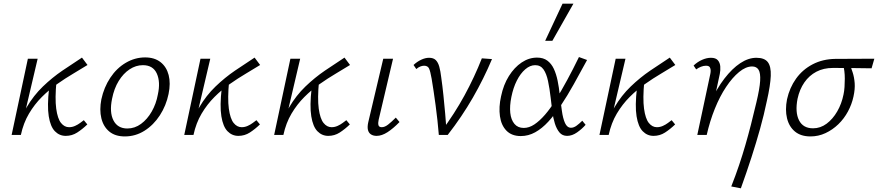

<svg xmlns="http://www.w3.org/2000/svg" viewBox="-20 -731 4756 1040"><path d="M71 0Q87 -86 124.5 -150Q162 -214 212.5 -262.5Q263 -311 318 -348.5Q373 -386 424 -419L454 -379Q419 -357 376.5 -332Q334 -307 290 -276Q246 -245 206.5 -205.5Q167 -166 137 -115.5Q107 -65 93 0ZM43 0 131 -413H184L87 0ZM336 5Q302 5 277.5 -20Q253 -45 244 -101.5Q235 -158 246 -253L286 -292Q277 -197 284.5 -142.5Q292 -88 310.5 -65Q329 -42 354 -42Q371 -42 386.5 -49Q402 -56 414 -65Q426 -74 434 -80L453 -57Q426 -31 398 -13Q370 5 336 5Z M656 8Q604 8 572 -18.5Q540 -45 529 -90.5Q518 -136 529 -193Q543 -258 577.5 -310Q612 -362 661.5 -391Q711 -420 766 -420Q817 -420 849.5 -394.5Q882 -369 893.5 -324.5Q905 -280 893 -222Q880 -159 846 -106.5Q812 -54 763 -23Q714 8 656 8ZM670 -35Q710 -35 744 -60Q778 -85 802 -127Q826 -169 835 -219Q850 -287 829.5 -332.5Q809 -378 754 -378Q716 -378 682 -355.5Q648 -333 623 -292.5Q598 -252 587 -196Q572 -123 594.5 -79Q617 -35 670 -35Z M1006 0Q1022 -86 1059.5 -150Q1097 -214 1147.5 -262.5Q1198 -311 1253 -348.5Q1308 -386 1359 -419L1389 -379Q1354 -357 1311.5 -332Q1269 -307 1225 -276Q1181 -245 1141.5 -205.5Q1102 -166 1072 -115.5Q1042 -65 1028 0ZM978 0 1066 -413H1119L1022 0ZM1271 5Q1237 5 1212.5 -20Q1188 -45 1179 -101.5Q1170 -158 1181 -253L1221 -292Q1212 -197 1219.5 -142.5Q1227 -88 1245.5 -65Q1264 -42 1289 -42Q1306 -42 1321.5 -49Q1337 -56 1349 -65Q1361 -74 1369 -80L1388 -57Q1361 -31 1333 -13Q1305 5 1271 5Z M1493 0Q1509 -86 1546.5 -150Q1584 -214 1634.5 -262.5Q1685 -311 1740 -348.5Q1795 -386 1846 -419L1876 -379Q1841 -357 1798.5 -332Q1756 -307 1712 -276Q1668 -245 1628.5 -205.5Q1589 -166 1559 -115.5Q1529 -65 1515 0ZM1465 0 1553 -413H1606L1509 0ZM1758 5Q1724 5 1699.5 -20Q1675 -45 1666 -101.5Q1657 -158 1668 -253L1708 -292Q1699 -197 1706.5 -142.5Q1714 -88 1732.5 -65Q1751 -42 1776 -42Q1793 -42 1808.5 -49Q1824 -56 1836 -65Q1848 -74 1856 -80L1875 -57Q1848 -31 1820 -13Q1792 5 1758 5Z M2020 5Q2002 5 1989.5 -3Q1977 -11 1973 -27.5Q1969 -44 1975 -70L2056 -413H2109L2031 -82Q2027 -64 2030 -53Q2033 -42 2048 -42Q2064 -42 2082 -56Q2100 -70 2124 -94L2144 -70Q2110 -35 2079 -15Q2048 5 2020 5Z M2357 0Q2354 -38 2349.5 -79Q2345 -120 2339.5 -161Q2334 -202 2328.5 -238.5Q2323 -275 2318 -305Q2311 -345 2304 -360Q2297 -375 2277 -375Q2267 -375 2256 -370.5Q2245 -366 2235 -357L2220 -379Q2239 -397 2261.5 -407.5Q2284 -418 2304 -418Q2328 -418 2340.5 -405.5Q2353 -393 2359.5 -369.5Q2366 -346 2370 -312Q2377 -263 2382 -213.5Q2387 -164 2391.5 -114.5Q2396 -65 2398 -16L2371 -20Q2442 -115 2496 -214Q2550 -313 2590 -415L2645 -411Q2600 -304 2541 -201.5Q2482 -99 2405 0Z M2801 6Q2752 6 2723.5 -23Q2695 -52 2688 -101.5Q2681 -151 2694 -209Q2707 -272 2736.5 -319Q2766 -366 2805.5 -392.5Q2845 -419 2889 -419Q2923 -419 2945 -402.5Q2967 -386 2980 -358Q2993 -330 3000.5 -293.5Q3008 -257 3012 -217Q3018 -172 3023.5 -131Q3029 -90 3040.5 -64.5Q3052 -39 3073 -39Q3088 -39 3103.5 -50.5Q3119 -62 3134 -77L3152 -55Q3133 -33 3106 -14Q3079 5 3052 5Q3026 5 3010.5 -13.5Q2995 -32 2985.5 -62Q2976 -92 2971.5 -128.5Q2967 -165 2963 -200Q2957 -252 2948.5 -292Q2940 -332 2924 -355Q2908 -378 2879 -378Q2851 -378 2825 -355.5Q2799 -333 2779.5 -294.5Q2760 -256 2750 -206Q2740 -157 2744 -119.5Q2748 -82 2766.5 -60Q2785 -38 2817 -38Q2846 -38 2874.5 -57Q2903 -76 2932.5 -110Q2962 -144 2991.5 -192Q3021 -240 3052.5 -298Q3084 -356 3116 -422L3160 -406Q3122 -336 3087.5 -274Q3053 -212 3018.5 -160.5Q2984 -109 2950 -72Q2916 -35 2879 -14.5Q2842 6 2801 6ZM2933 -510 3027 -711H3086L2972 -510Z M3255 0Q3271 -86 3308.5 -150Q3346 -214 3396.5 -262.5Q3447 -311 3502 -348.5Q3557 -386 3608 -419L3638 -379Q3603 -357 3560.5 -332Q3518 -307 3474 -276Q3430 -245 3390.5 -205.5Q3351 -166 3321 -115.5Q3291 -65 3277 0ZM3227 0 3315 -413H3368L3271 0ZM3520 5Q3486 5 3461.5 -20Q3437 -45 3428 -101.5Q3419 -158 3430 -253L3470 -292Q3461 -197 3468.5 -142.5Q3476 -88 3494.5 -65Q3513 -42 3538 -42Q3555 -42 3570.5 -49Q3586 -56 3598 -65Q3610 -74 3618 -80L3637 -57Q3610 -31 3582 -13Q3554 5 3520 5Z M3941 279Q3965 218 3983.5 163Q4002 108 4017.5 54.5Q4033 1 4047.5 -55.5Q4062 -112 4077 -176Q4095 -251 4097.5 -293Q4100 -335 4089 -353Q4078 -371 4054 -371Q4020 -371 3983.5 -341Q3947 -311 3913 -260Q3879 -209 3852 -142Q3825 -75 3808 0H3769Q3792 -97 3827 -174Q3862 -251 3904 -305.5Q3946 -360 3990 -389Q4034 -418 4077 -418Q4121 -418 4139 -394.5Q4157 -371 4155 -320Q4153 -269 4134 -185Q4118 -108 4097 -33Q4076 42 4050.5 121Q4025 200 3993 289ZM3757 0 3827 -328Q3829 -336 3829.5 -347Q3830 -358 3825 -366.5Q3820 -375 3804 -375Q3791 -375 3777 -369.5Q3763 -364 3751 -355L3737 -376Q3758 -396 3783 -407Q3808 -418 3831 -418Q3857 -418 3868.5 -404.5Q3880 -391 3881.5 -371Q3883 -351 3879 -331L3808 0Z M4370 8Q4318 8 4286 -18.5Q4254 -45 4243 -90.5Q4232 -136 4243 -193Q4257 -256 4292 -305Q4327 -354 4381.5 -382.5Q4436 -411 4504 -412L4716 -413L4701 -361Q4640 -362 4586 -362.5Q4532 -363 4492 -363Q4441 -363 4402 -342.5Q4363 -322 4337 -284.5Q4311 -247 4300 -196Q4286 -123 4308 -79.5Q4330 -36 4384 -36Q4424 -36 4457.5 -61Q4491 -86 4515 -127.5Q4539 -169 4549 -219Q4553 -237 4554.5 -260Q4556 -283 4556 -305Q4556 -327 4553.5 -346.5Q4551 -366 4547 -378L4582 -387Q4590 -365 4598.5 -339Q4607 -313 4609.5 -281Q4612 -249 4603 -208Q4594 -166 4573 -127Q4552 -88 4521 -58Q4490 -28 4451.5 -10Q4413 8 4370 8Z"/></svg>

Font: Ysabeau Infant Light
Style: Italic
Weight: 300
Italic angle: -12°
Designer: Christian Thalmann (Catharsis Fonts)
Version: Version 2.001;gftools[0.9.30]; featfreeze: ss01,ss02,lnum